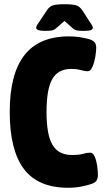

<svg xmlns="http://www.w3.org/2000/svg" viewBox="-20 -880 490 908"><path d="M302 8Q160 8 93 -81Q26 -170 26 -351Q26 -529 95 -618.5Q164 -708 307 -708Q336 -708 361.5 -703.5Q387 -699 401 -695Q420 -689 427.5 -680Q435 -671 435 -654Q435 -636 430.5 -610Q426 -584 417 -563.5Q408 -543 395 -543Q382 -543 362.5 -548.5Q343 -554 316 -554Q255 -554 227.5 -506.5Q200 -459 200 -350Q200 -242 228.5 -194.5Q257 -147 320 -147Q354 -147 372.5 -152.5Q391 -158 406 -158Q420 -158 428 -139.5Q436 -121 439.5 -96Q443 -71 443 -53Q443 -36 436.5 -26Q430 -16 412 -10Q396 -4 366 2Q336 8 302 8ZM193 -734Q151 -734 151 -749Q151 -752 153.5 -757.5Q156 -763 163 -773L201 -830Q214 -850 231 -855Q248 -860 285 -860Q322 -860 339.5 -855Q357 -850 370 -830L407 -773Q414 -763 416.5 -757.5Q419 -752 419 -749Q419 -741 409.5 -737.5Q400 -734 377 -734Q360 -734 347 -735.5Q334 -737 323 -747L285 -781L245 -746Q235 -737 222.5 -735.5Q210 -734 193 -734Z"/></svg>

Font: Asap Condensed ExtraBold
Style: Regular
Weight: 800
Width: 3
Designer: Pablo Cosgaya
Foundry: Omnibus-Type
Version: Version 3.001; ttfautohint (v1.8.4.7-5d5b)